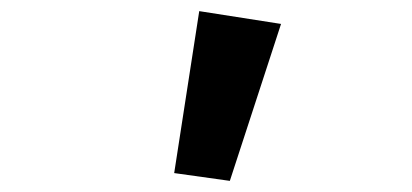

<svg xmlns="http://www.w3.org/2000/svg" viewBox="-20 -977 740 345"><path d="M293 -666 393 -652 485 -934 338 -957Z"/></svg>

Font: Kawkab Mono
Style: Bold
Weight: 700
Monospace: yes
Designer: Abdullah Arif
Foundry: Abdullah Arif
Version: Version 1.000;PS 000.500;hotconv 1.0.88;makeotf.lib2.5.64775